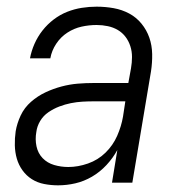

<svg xmlns="http://www.w3.org/2000/svg" viewBox="-20 -548 540 576"><path d="M154 8Q133 8 112.5 4Q92 0 75.5 -10.5Q59 -21 47.5 -37Q36 -53 30.5 -72Q25 -91 24.5 -112Q24 -133 27 -154Q31 -178 42 -201.5Q53 -225 73 -242.5Q93 -260 116.5 -271Q140 -282 164.5 -288.5Q189 -295 213 -297Q237 -299 262 -299H365L373 -343Q376 -360 376 -377Q376 -394 371 -409.5Q366 -425 356.5 -437.5Q347 -450 333.5 -458Q320 -466 303.5 -469.5Q287 -473 270 -473Q247 -473 224.5 -468Q202 -463 182 -450Q162 -437 148.5 -416.5Q135 -396 131 -373H70Q74 -395 83.5 -416.5Q93 -438 107.5 -456.5Q122 -475 141 -489.5Q160 -504 181.5 -512.5Q203 -521 225.5 -524.5Q248 -528 270 -528Q296 -528 321 -523.5Q346 -519 367.5 -507.5Q389 -496 404.5 -477Q420 -458 428 -435Q436 -412 436.5 -386Q437 -360 433 -334L377 0H316L332 -98Q319 -74 299.5 -53Q280 -32 256 -18Q232 -4 206 2Q180 8 154 8ZM185 -47Q214 -47 244 -57.5Q274 -68 296.5 -90Q319 -112 331.5 -140.5Q344 -169 349 -198L356 -244H262Q244 -244 227 -243Q210 -242 192.5 -238.5Q175 -235 158 -228.5Q141 -222 125.5 -211.5Q110 -201 100.5 -185Q91 -169 89 -152Q85 -130 89.5 -109Q94 -88 108 -73.5Q122 -59 142.5 -53Q163 -47 185 -47Z"/></svg>

Font: Iosevka SS04 Light Oblique
Style: Regular
Weight: 300
Italic angle: -9°
Monospace: yes
Designer: Belleve Invis
Foundry: Belleve Invis
Version: Version 19.0.0; ttfautohint (v1.8.4)